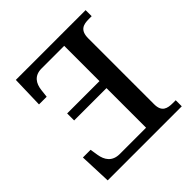

<svg xmlns="http://www.w3.org/2000/svg" viewBox="-188 -861 1008 1008"><g transform="rotate(-45 315.5 -357.0)"><path d="M596 0V-45H575C535 -45 501 -53 501 -110V-599C501 -660 534 -669 575 -669H596V-714H78L73 -537H130L135 -581C140 -626 162 -661 216 -661H384V-399H144V-347H384V-53H189C133 -53 110 -89 103 -133L96 -177H39L46 0Z"/></g></svg>

Font: Noto Serif Thai Medium
Style: Regular
Weight: 500
Designer: Monotype Design Team
Foundry: Monotype Imaging Inc.
Version: Version 1.901;PS 001.901;hotconv 1.0.88;makeotf.lib2.5.64775